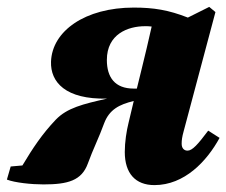

<svg xmlns="http://www.w3.org/2000/svg" viewBox="-33 -521 657 557"><path d="M277 -347C277 -422 338 -445 388 -445C394 -445 401 -445 407 -444C398 -403 388 -362 378 -321L364 -264C361 -264 358 -264 355 -264C300 -264 277 -297 277 -347ZM-13 0C10 9 58 14 93 14C164 14 204 3 222 -47C236 -86 255 -124 269 -163C284 -203 313 -218 355 -228L340 -165C334 -141 329 -109 329 -80C329 -18 360 16 415 16C502 16 567 -53 604 -121L571 -142C541 -102 525 -84 511 -84C501 -84 494 -91 494 -104C494 -114 495 -123 500 -141L592 -486L574 -501L512 -470C456 -492 413 -499 355 -499C214 -499 118 -431 115 -342C113 -283 157 -232 278 -235C207 -219 162 -208 129 -174C89 -132 62 -91 32 -41L-2 -38Z"/></svg>

Font: Source Serif Pro Black
Style: Italic
Weight: 900
Italic angle: -12°
Designer: Frank Grießhammer
Foundry: Adobe Systems Incorporated
Version: Version 3.001;hotconv 1.0.111;makeotfexe 2.5.65597